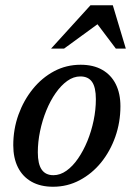

<svg xmlns="http://www.w3.org/2000/svg" viewBox="-20 -700 510 731"><path d="M287 -453.5Q335.5 -453.5 369.2 -434.2Q403 -415 420.8 -379.5Q438.5 -344 438.5 -295.5Q438.5 -234.5 419 -179.2Q399.5 -124 364.8 -81.2Q330 -38.5 283.2 -13.8Q236.5 11 182 11Q134 11 100 -8.2Q66 -27.5 48.2 -63Q30.5 -98.5 30.5 -147Q30.5 -208 50.2 -263Q70 -318 104.8 -361Q139.5 -404 186 -428.8Q232.5 -453.5 287 -453.5ZM183.5 -33Q209 -33 233 -50Q257 -67 277.2 -96.5Q297.5 -126 312.8 -163.2Q328 -200.5 336.5 -241.5Q345 -282.5 345 -322.5Q345 -367.5 330.5 -388.2Q316 -409 286 -409Q260 -409 236.2 -392Q212.5 -375 192 -345.8Q171.5 -316.5 156.2 -279Q141 -241.5 132.5 -200.5Q124 -159.5 124 -120Q124 -75.5 138.8 -54.2Q153.5 -33 183.5 -33ZM174.5 -515 324.5 -680H409.5L459 -515H421L343 -618.5H366L224 -515Z"/></svg>

Font: Newsreader 16pt 16pt Medium
Style: Italic
Weight: 500
Italic angle: -17°
Version: Version 1.003